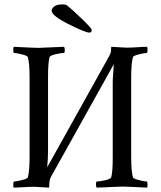

<svg xmlns="http://www.w3.org/2000/svg" viewBox="-20 -861 739 884"><path d="M207 -10.7Q207 1 205.1 2.9Q142.6 -1 137.7 -1Q114.3 -1 86.4 1Q58.6 2.9 43 2.9Q41 -1 41 -10.7Q41 -25.4 44.9 -25.4Q54.7 -25.4 80.6 -31.7Q106.4 -38.1 108.4 -44.9Q116.2 -76.2 116.2 -135.7V-506.8Q116.2 -567.4 108.4 -597.7Q106.4 -604.5 80.6 -610.8Q54.7 -617.2 44.9 -617.2Q41 -617.2 41 -631.8Q41 -639.6 43 -645.5Q140.6 -640.6 157.2 -640.6Q162.1 -640.6 274.4 -645.5Q278.3 -641.6 278.3 -630.9Q278.3 -617.2 274.4 -617.2Q260.7 -617.2 235.8 -611.3Q210.9 -605.5 208 -597.7Q201.2 -571.3 201.2 -510.7V-161.1Q201.2 -135.7 197.3 -90.8L480.5 -598.6Q489.3 -613.3 491.2 -626V-630.9Q491.2 -644.5 493.2 -645.5Q555.7 -641.6 562.5 -641.6Q585.9 -641.6 613.8 -643.6Q641.6 -645.5 657.2 -645.5Q659.2 -641.6 659.2 -631.8Q659.2 -617.2 655.3 -617.2Q645.5 -617.2 619.6 -610.8Q593.8 -604.5 591.8 -597.7Q584 -566.4 584 -506.8V-135.7Q584 -75.2 591.8 -44.9Q593.8 -38.1 619.6 -31.7Q645.5 -25.4 655.3 -25.4Q659.2 -25.4 659.2 -10.7Q659.2 -2.9 657.2 2.9Q559.6 -2 543 -2Q538.1 -2 425.8 2.9Q421.9 -1 421.9 -11.7Q421.9 -25.4 425.8 -25.4Q439.5 -25.4 464.4 -31.2Q489.3 -37.1 492.2 -44.9Q499 -71.3 499 -131.8V-481.4Q499 -498 501.5 -527.3Q503.9 -556.6 503.9 -563.5H502.9L215.8 -48.8Q207 -34.2 207 -10.7ZM402.3 -723.6Q402.3 -710.9 391.6 -710.9Q373 -710.9 295.4 -750Q217.8 -789.1 217.8 -811.5Q217.8 -822.3 230 -831.5Q242.2 -840.8 267.6 -840.8Q280.3 -840.8 286.1 -837.9Q312.5 -817.4 357.4 -773.9Q402.3 -730.5 402.3 -723.6Z"/></svg>

Font: Crimson Text
Style: Roman
Weight: 400
Version: Version 0.13